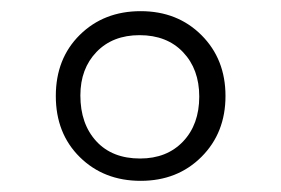

<svg xmlns="http://www.w3.org/2000/svg" viewBox="-20 -878 504 344"><path d="M341 -597C369.7 -625.7 384 -662 384 -706C384 -750 369.7 -786.3 341 -815C312.3 -843.7 276 -858 232 -858C188 -858 151.7 -843.8 123 -815.5C94.3 -787.2 80 -750.7 80 -706C80 -661.3 94.3 -624.8 123 -596.5C151.7 -568.2 188 -554 232 -554C276 -554 312.3 -568.3 341 -597ZM308 -784.5C327.3 -764.2 337 -737.7 337 -705C337 -671.7 327.3 -644.8 308 -624.5C288.7 -604.2 263 -594 231 -594C197.7 -594 171.5 -604.3 152.5 -625C133.5 -645.7 124 -673 124 -707C124 -739 133.7 -765 153 -785C172.3 -805 198 -815 230 -815C262.7 -815 288.7 -804.8 308 -784.5Z"/></svg>

Font: Libre Franklin ExtraLight
Style: Regular
Weight: 275
Designer: Pablo Impallari, Rodrigo Fuenzalida
Foundry: Impallari Type
Version: Version 1.002; ttfautohint (v1.5)